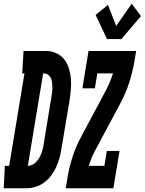

<svg xmlns="http://www.w3.org/2000/svg" viewBox="-77 -1008 775 1028"><path d="M-57 0 -51 -120H-28L54 -615H42L49 -735H79H174Q202 -734 227 -722Q252 -710 267.5 -689.5Q283 -669 291.5 -642.5Q300 -616 302.5 -588Q305 -560 302.5 -531Q300 -502 296 -474L252 -212Q248 -187 241.5 -162.5Q235 -138 224 -114Q213 -90 197.5 -69Q182 -48 160 -31.5Q138 -15 113 -7.5Q88 0 64 0ZM72 -120Q90 -120 106 -132Q122 -144 132 -160.5Q142 -177 147.5 -195Q153 -213 156 -231L199 -493Q201 -506 202.5 -518.5Q204 -531 203.5 -543.5Q203 -556 201.5 -568Q200 -580 195 -590.5Q190 -601 180.5 -608Q171 -615 158 -615H154ZM496 -799 435 -928 501 -982 545 -869 628 -988 678 -922 573 -799ZM275 0 285 -60Q294 -115 312 -170Q330 -225 358 -277L425 -402L492 -528Q503 -549 512 -571Q521 -593 528 -615H444L431 -535H364L397 -735H652L642 -675Q632 -620 614.5 -565Q597 -510 569 -458L435 -207Q423 -186 414 -164Q405 -142 399 -120H482L495 -200H563L530 0Z"/></svg>

Font: Iosevka Curly Slab HvExObl
Style: Regular
Weight: 900
Width: 7
Italic angle: -9°
Monospace: yes
Designer: Belleve Invis
Foundry: Belleve Invis
Version: Version 11.1.0; ttfautohint (v1.8.3)